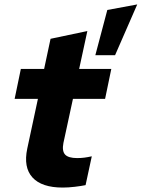

<svg xmlns="http://www.w3.org/2000/svg" viewBox="-20 -840 639 866"><path d="M410 -591 464 -795 599 -820 499 -591ZM263 6Q168 6 126.5 -39.5Q85 -85 103 -170L151 -394H46L74 -529H179L208 -665L374 -700L337 -529H482L454 -394H309L266 -195Q259 -159 273.5 -143Q288 -127 328 -127Q345 -127 360.5 -129Q376 -131 394 -135L366 -5Q347 -1 317.5 2.5Q288 6 263 6Z"/></svg>

Font: Red Hat Display Black
Style: Italic
Weight: 900
Italic angle: -12°
Designer: Pentagram, MCKL
Foundry: Pentagram, MCKL
Version: Version 1.023; ttfautohint (v1.8.3)